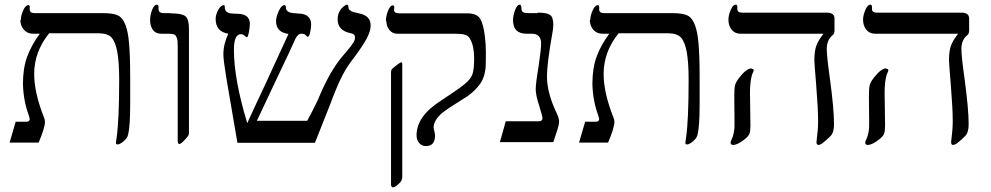

<svg xmlns="http://www.w3.org/2000/svg" viewBox="-20 -609 4231 820"><path d="M67 -524H69Q69 -542 79 -564.5Q89 -587 101 -587Q107 -587 107 -580V-569Q107 -553 127 -553H419Q465 -553 485 -542.5Q505 -532 516 -502Q527 -473 531 -426Q536 -373 536 -281V-164Q536 -69 527 -33Q522 -14 498 2Q488 8 483 8Q475 8 475 1L478 -21Q489 -96 489 -268Q489 -342 481 -387Q473 -430 456.5 -448.5Q440 -467 399 -467H190Q126 -388 126 -293Q126 -213 168 -107Q172 -98 172 -89Q172 -63 145 0H21L47 -89H92Q107 -89 107 -101L103 -116Q80 -178 78 -250Q78 -318 96 -367Q114 -416 150 -465H121Q97 -465 82 -482Q67 -499 67 -524Z M709 -553V-552Q756 -552 771.5 -540Q787 -528 787 -485V-43Q787 -33 783 -28Q779 -22 765.5 -8Q752 6 746 6Q739 6 739 -8Q739 -12 739 -14V-403Q739 -424 738.5 -432Q738 -440 734 -450Q730 -460 721.5 -462.5Q713 -465 697 -465H668Q645 -465 633 -481.5Q621 -498 621 -523Q621 -544 629.5 -566.5Q638 -589 651 -589Q657 -589 657 -580V-571Q657 -553 679 -553Z M1309 -503V-507Q1309 -493 1305 -472.5Q1301 -452 1294 -452Q1292 -452 1286 -458Q1282 -465 1268 -465Q1252 -465 1242 -444Q1227 -409 1159 -267L1077 -93H1292Q1335 -173 1348 -207Q1390 -304 1438 -363L1465 -395Q1480 -413 1489 -427Q1496 -438 1496 -448Q1496 -458 1491 -462Q1486 -466 1474 -468Q1422 -480 1422 -526Q1422 -560 1446 -580Q1456 -589 1462 -589Q1468 -589 1468 -578Q1468 -564 1491 -557L1517 -551Q1563 -541 1563 -500Q1563 -477 1547 -446Q1529 -412 1489 -359Q1462 -325 1442 -286Q1418 -239 1392 -168L1325 1H994L947 -274Q934 -353 934 -377Q934 -420 955 -465Q901 -474 901 -528Q901 -546 912 -566.5Q923 -587 936 -587Q940 -587 940 -578Q940 -552 974 -551L998 -550Q1047 -548 1047 -507Q1047 -494 1043 -472Q1039 -450 1034 -450Q1032 -450 1030 -452Q1019 -463 1009 -463Q979 -463 979 -396Q979 -271 1036 -83Q1057 -130 1114 -251L1212 -464Q1159 -471 1159 -519Q1159 -537 1170.5 -562Q1182 -587 1195 -587Q1201 -587 1201 -577Q1201 -556 1233 -553L1257 -551Q1309 -549 1309 -503Z M1630 -520 1628 -519Q1628 -539 1637 -562.5Q1646 -586 1658 -586Q1664 -586 1664 -578L1663 -566Q1663 -552 1686 -552H1975Q2017 -552 2031 -528.5Q2045 -505 2051 -452Q2055 -421 2055 -387Q2055 -382 2055 -373Q2055 -337 2054 -321.5Q2053 -306 2048 -288Q2043 -270 2032 -253Q2012 -224 1978 -199L1923 -164Q1875 -134 1860 -119Q1832 -91 1832 -65Q1832 -61 1835 -48.5Q1838 -36 1838 -31Q1838 15 1799 15Q1781 15 1770 1.5Q1759 -12 1759 -31Q1759 -72 1785 -109Q1810 -145 1866 -181L1896 -201Q1946 -234 1967 -252Q1991 -272 1998 -293Q2005 -314 2005 -360Q2005 -412 1988 -442Q1981 -456 1966.5 -460.5Q1952 -465 1924 -465H1677Q1656 -465 1643 -481Q1630 -497 1630 -520ZM1698 146V147Q1698 164 1682 177Q1668 191 1658 191Q1650 191 1650 177V-300Q1650 -308 1653 -313Q1655 -316 1672.5 -329.5Q1690 -343 1693 -343Q1698 -343 1698 -336Z M2276 -553V-555Q2315 -555 2329 -545.5Q2343 -536 2343 -504Q2343 -487 2339 -467Q2316 -338 2316 -283Q2316 -214 2355 -131Q2368 -105 2368 -89Q2368 -80 2361 -56Q2353 -30 2343 -2H2115L2140 -91H2281Q2297 -91 2297 -106Q2297 -110 2283 -157Q2268 -202 2268 -228Q2268 -254 2280 -324Q2291 -398 2291 -423Q2291 -465 2251 -465H2229Q2171 -465 2171 -523Q2171 -541 2179.5 -565Q2188 -589 2200 -589Q2207 -589 2207 -574Q2207 -561 2214 -557Q2221 -553 2239 -553Z M2499 -524H2501Q2501 -542 2511 -564.5Q2521 -587 2533 -587Q2539 -587 2539 -580V-569Q2539 -553 2559 -553H2851Q2897 -553 2917 -542.5Q2937 -532 2948 -502Q2959 -473 2963 -426Q2968 -373 2968 -281V-164Q2968 -69 2959 -33Q2954 -14 2930 2Q2920 8 2915 8Q2907 8 2907 1L2910 -21Q2921 -96 2921 -268Q2921 -342 2913 -387Q2905 -430 2888.5 -448.5Q2872 -467 2831 -467H2622Q2558 -388 2558 -293Q2558 -213 2600 -107Q2604 -98 2604 -89Q2604 -63 2577 0H2453L2479 -89H2524Q2539 -89 2539 -101L2535 -116Q2512 -178 2510 -250Q2510 -318 2528 -367Q2546 -416 2582 -465H2553Q2529 -465 2514 -482Q2499 -499 2499 -524Z M3129 -569V-571Q3129 -555 3149 -555H3511Q3544 -555 3544 -530V-479Q3544 -463 3534 -457Q3511 -437 3511 -400Q3511 -368 3524 -276Q3542 -144 3542 -78Q3542 -43 3527 -28Q3515 -15 3491 4Q3481 10 3476 10Q3467 10 3467 -2Q3474 -56 3474 -90Q3474 -144 3466 -243Q3458 -341 3458 -351Q3458 -391 3466.5 -414Q3475 -437 3497 -465H3142Q3119 -465 3105 -482Q3091 -499 3091 -525Q3091 -543 3100.5 -566Q3110 -589 3122 -589Q3129 -589 3129 -580ZM3190 -317V-315Q3199 -315 3199 -308Q3199 -305 3192 -291Q3183 -260 3183 -213L3185 -73Q3185 -49 3181 -38.5Q3177 -28 3164 -17Q3131 10 3111 10Q3100 10 3100 -1L3102 -8Q3119 -40 3117 -89L3116 -199Q3116 -233 3119.5 -246Q3123 -259 3137 -277Q3168 -317 3190 -317Z M3704 -569V-571Q3704 -555 3724 -555H4086Q4119 -555 4119 -530V-479Q4119 -463 4109 -457Q4086 -437 4086 -400Q4086 -368 4099 -276Q4117 -144 4117 -78Q4117 -43 4102 -28Q4090 -15 4066 4Q4056 10 4051 10Q4042 10 4042 -2Q4049 -56 4049 -90Q4049 -144 4041 -243Q4033 -341 4033 -351Q4033 -391 4041.5 -414Q4050 -437 4072 -465H3717Q3694 -465 3680 -482Q3666 -499 3666 -525Q3666 -543 3675.5 -566Q3685 -589 3697 -589Q3704 -589 3704 -580ZM3765 -317V-315Q3774 -315 3774 -308Q3774 -305 3767 -291Q3758 -260 3758 -213L3760 -73Q3760 -49 3756 -38.5Q3752 -28 3739 -17Q3706 10 3686 10Q3675 10 3675 -1L3677 -8Q3694 -40 3692 -89L3691 -199Q3691 -233 3694.5 -246Q3698 -259 3712 -277Q3743 -317 3765 -317Z"/></svg>

Font: Libra Serif Modern
Style: Regular
Weight: 400
Designer: Stefan Peev, Context Ltd
Foundry: Stefan Peev, Context Ltd
Version: Version 1.000